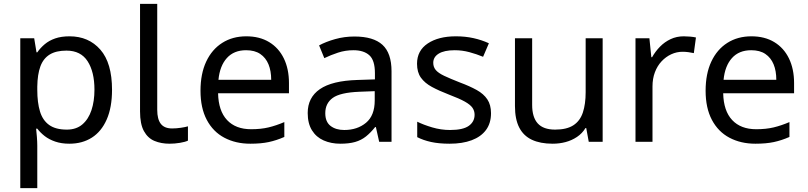

<svg xmlns="http://www.w3.org/2000/svg" viewBox="-20 -734 4182 994"><path d="M340 -546Q439 -546 499.5 -477Q560 -408 560 -269Q560 -178 532.5 -115.5Q505 -53 455.5 -21.5Q406 10 339 10Q298 10 266 -1Q234 -12 211.5 -29.5Q189 -47 173 -68H167Q169 -51 171 -25Q173 1 173 20V240H85V-536H157L169 -463H173Q189 -486 211.5 -505Q234 -524 265.5 -535Q297 -546 340 -546ZM324 -472Q270 -472 237 -451.5Q204 -431 189 -390Q174 -349 173 -286V-269Q173 -203 187 -157Q201 -111 234.5 -87Q268 -63 326 -63Q375 -63 406.5 -90Q438 -117 453.5 -163.5Q469 -210 469 -270Q469 -362 433.5 -417Q398 -472 324 -472Z M858 10Q814 10 779.5 -4.5Q745 -19 725 -55.5Q705 -92 705 -157V-714H794V-165Q794 -117 812.5 -93Q831 -69 871 -69Q893 -69 916.5 -72.5Q940 -76 953 -80V-6Q939 1 911.5 5.5Q884 10 858 10Z M1255 -546Q1324 -546 1373.5 -516Q1423 -486 1449.5 -431.5Q1476 -377 1476 -304V-251H1109Q1111 -160 1155.5 -112.5Q1200 -65 1280 -65Q1331 -65 1370.5 -74.5Q1410 -84 1452 -102V-25Q1411 -7 1371 1.5Q1331 10 1276 10Q1200 10 1141.5 -21Q1083 -52 1050.5 -113.5Q1018 -175 1018 -264Q1018 -352 1047.5 -415Q1077 -478 1130.5 -512Q1184 -546 1255 -546ZM1254 -474Q1191 -474 1154.5 -433.5Q1118 -393 1111 -321H1384Q1384 -367 1370 -401Q1356 -435 1327.5 -454.5Q1299 -474 1254 -474Z M1815 -545Q1913 -545 1960 -502Q2007 -459 2007 -365V0H1943L1926 -76H1922Q1899 -47 1874.5 -27.5Q1850 -8 1818.5 1Q1787 10 1742 10Q1694 10 1655.5 -7Q1617 -24 1595 -59.5Q1573 -95 1573 -149Q1573 -229 1636 -272.5Q1699 -316 1830 -320L1921 -323V-355Q1921 -422 1892 -448Q1863 -474 1810 -474Q1768 -474 1730 -461.5Q1692 -449 1659 -433L1632 -499Q1667 -518 1715 -531.5Q1763 -545 1815 -545ZM1841 -259Q1741 -255 1702.5 -227Q1664 -199 1664 -148Q1664 -103 1691.5 -82Q1719 -61 1762 -61Q1830 -61 1875 -98.5Q1920 -136 1920 -214V-262Z M2522 -148Q2522 -96 2496 -61Q2470 -26 2422 -8Q2374 10 2308 10Q2252 10 2211.5 1Q2171 -8 2140 -24V-104Q2172 -88 2217.5 -74.5Q2263 -61 2310 -61Q2377 -61 2407 -82.5Q2437 -104 2437 -140Q2437 -160 2426 -176Q2415 -192 2386.5 -208Q2358 -224 2305 -244Q2253 -264 2216 -284Q2179 -304 2159 -332Q2139 -360 2139 -404Q2139 -472 2194.5 -509Q2250 -546 2340 -546Q2389 -546 2431.5 -536.5Q2474 -527 2511 -510L2481 -440Q2447 -454 2410 -464Q2373 -474 2334 -474Q2280 -474 2251.5 -456.5Q2223 -439 2223 -409Q2223 -387 2236 -371.5Q2249 -356 2279.5 -341.5Q2310 -327 2361 -307Q2412 -288 2448 -268Q2484 -248 2503 -219.5Q2522 -191 2522 -148Z M3100 -536V0H3028L3015 -71H3011Q2994 -43 2967 -25Q2940 -7 2908 1.5Q2876 10 2841 10Q2777 10 2733.5 -10.5Q2690 -31 2668 -74Q2646 -117 2646 -185V-536H2735V-191Q2735 -127 2764 -95Q2793 -63 2854 -63Q2914 -63 2948.5 -85.5Q2983 -108 2997.5 -151.5Q3012 -195 3012 -257V-536Z M3520 -546Q3535 -546 3552.5 -544.5Q3570 -543 3583 -540L3572 -459Q3559 -462 3543.5 -464Q3528 -466 3514 -466Q3483 -466 3455 -453Q3427 -440 3405 -416.5Q3383 -393 3370.5 -360Q3358 -327 3358 -286V0H3270V-536H3342L3352 -438H3356Q3373 -468 3397 -492.5Q3421 -517 3452 -531.5Q3483 -546 3520 -546Z M3870 -546Q3939 -546 3988.5 -516Q4038 -486 4064.5 -431.5Q4091 -377 4091 -304V-251H3724Q3726 -160 3770.5 -112.5Q3815 -65 3895 -65Q3946 -65 3985.5 -74.5Q4025 -84 4067 -102V-25Q4026 -7 3986 1.5Q3946 10 3891 10Q3815 10 3756.5 -21Q3698 -52 3665.5 -113.5Q3633 -175 3633 -264Q3633 -352 3662.5 -415Q3692 -478 3745.5 -512Q3799 -546 3870 -546ZM3869 -474Q3806 -474 3769.5 -433.5Q3733 -393 3726 -321H3999Q3999 -367 3985 -401Q3971 -435 3942.5 -454.5Q3914 -474 3869 -474Z"/></svg>

Font: umalayalam25
Style: Book
Weight: 400
Designer: Jelle Bosma - Monotype Design Team
Foundry: Monotype Imaging Inc.
Version: Version 2.003